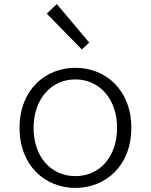

<svg xmlns="http://www.w3.org/2000/svg" viewBox="-20 -909 740 943"><path d="M210 -842 382 -666 418 -700 259 -889ZM76 -281C76 -94 203 14 350 14C498 14 625 -94 625 -281C625 -468 498 -576 350 -576C203 -576 76 -468 76 -281ZM555 -281C555 -139 470 -44 350 -44C230 -44 145 -139 145 -281C145 -421 230 -519 350 -519C470 -519 555 -421 555 -281Z"/></svg>

Font: Kawkab Mono Light
Style: Regular
Weight: 300
Monospace: yes
Designer: Abdullah Arif
Foundry: Abdullah Arif
Version: Version 1.000;PS 000.500;hotconv 1.0.88;makeotf.lib2.5.64775